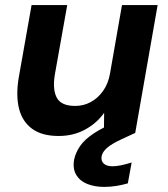

<svg xmlns="http://www.w3.org/2000/svg" viewBox="-20 -522 661 754"><path d="M210 12Q145 12 106.5 -16Q68 -44 55 -94.5Q42 -145 53 -214L104 -502H244L195 -227Q186 -169 203.5 -137.5Q221 -106 275 -106Q308 -106 336 -121Q364 -136 384.5 -164.5Q405 -193 412 -233L459 -502H599L511 0H388L389 -79Q360 -38 314 -13Q268 12 210 12ZM389 212Q352 212 323 200.5Q294 189 279.5 165Q265 141 271 105Q277 77 294.5 51.5Q312 26 348 2Q384 -22 444 -46L492 -65L511 0L457 25Q418 43 400 59Q382 75 379 92Q376 110 387.5 120.5Q399 131 422 131Q437 131 456 127Q475 123 497 116L482 198Q462 204 438 208Q414 212 389 212Z"/></svg>

Font: DM Sans 16pt ExtraBold
Style: Italic
Weight: 800
Italic angle: -10°
Version: Version 4.004;gftools[0.9.30]